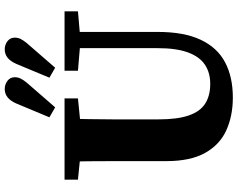

<svg xmlns="http://www.w3.org/2000/svg" viewBox="-112 -824 956 771"><g transform="rotate(-90 365.5 -439.0)"><path d="M358.5 18.5Q285.1 18.5 227.3 -7.7Q169.4 -33.9 136.4 -92.9Q103.5 -151.9 103.5 -248.5V-357.2Q103.5 -407 103.5 -456.8Q103.5 -506.5 103 -557.1Q102.5 -607.7 100.5 -657.3H274.1Q273.1 -608.7 272.1 -558.6Q271.1 -508.5 271.1 -458.3Q271.1 -408 271.1 -357.2V-280.3Q271.1 -203.8 287 -158.2Q302.9 -112.6 334.6 -92.4Q366.3 -72.3 413.7 -72.3Q458.7 -72.3 490.7 -93.7Q522.7 -115 539.9 -161.5Q557.1 -207.9 557.1 -283.1V-657.3H622.3V-283.2Q622.3 -177.5 590.9 -110.8Q559.6 -44.1 500.6 -12.8Q441.7 18.5 358.5 18.5ZM29.1 -603.5V-657.3H355.3V-603.5L206.6 -588.5H177.8ZM466.5 -603.5V-657.3H705V-603.5L602.1 -594.5H572.9ZM279.4 -718 334.7 -850.5Q345 -874.2 359.5 -885.9Q374 -897.5 393 -897.5Q411.3 -897.5 425.8 -886.6Q440.4 -875.7 440.4 -857.1Q440.4 -844.6 435 -833.6Q429.7 -822.6 418.4 -808.9L319.5 -695ZM438.5 -718 493.7 -850.5Q504 -874.2 518.5 -885.9Q533 -897.5 552.4 -897.5Q570.7 -897.5 585 -886.6Q599.4 -875.7 599.4 -857.1Q599.4 -844.6 594.1 -833.6Q588.7 -822.6 577.4 -808.9L478.6 -695Z"/></g></svg>

Font: Source Serif 4 Variable
Style: Regular
Weight: 400
Designer: Frank Grießhammer
Foundry: Adobe
Version: Version 4.005;hotconv 1.1.0;makeotfexe 2.6.0